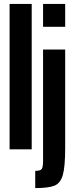

<svg xmlns="http://www.w3.org/2000/svg" viewBox="-20 -763 382 981"><path d="M29 0V-743H142V0ZM200 -626V-743H313V-626ZM200 60V-510H313V-6Q313 89 301 131Q289 173 258.5 185.5Q228 198 160 198V110Q187 110 193.5 100Q200 90 200 60Z"/></svg>

Font: Saira Ultra Condensed ExtraBold
Style: Regular
Weight: 800
Width: 1
Designer: Hector Gatti with collaboration of the Omnibus-Type team
Foundry: Omnibus-Type
Version: Version 1.001; ttfautohint (v1.8)